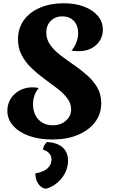

<svg xmlns="http://www.w3.org/2000/svg" viewBox="-20 -828 698 1174"><path d="M263 -629Q263 -587 287.5 -553Q312 -519 350 -490Q388 -461 431 -431.5Q474 -402 512 -368.5Q550 -335 574.5 -293.5Q599 -252 599 -197Q599 -131 561 -81Q523 -31 456 -3Q389 25 299 25Q218 25 156.5 2.5Q95 -20 60 -59.5Q25 -99 25 -151Q25 -191 45 -223.5Q65 -256 100 -275Q135 -294 178 -294Q188 -294 198 -293Q208 -292 217 -290Q182 -248 182 -191Q182 -133 215 -97.5Q248 -62 303 -62Q351 -62 383 -90Q415 -118 415 -159Q415 -196 391.5 -227Q368 -258 331 -286.5Q294 -315 252.5 -345Q211 -375 174 -410.5Q137 -446 113.5 -489Q90 -532 90 -588Q90 -654 125 -703.5Q160 -753 223.5 -780.5Q287 -808 370 -808Q440 -808 494 -787.5Q548 -767 578.5 -730.5Q609 -694 609 -646Q609 -609 590 -579Q571 -549 538 -532Q505 -515 463 -515Q450 -515 437.5 -516Q425 -517 417 -519Q435 -538 446.5 -567.5Q458 -597 458 -626Q458 -672 431.5 -700Q405 -728 362 -728Q318 -728 290.5 -700.5Q263 -673 263 -629ZM268 40Q330 44 363 73.5Q396 103 396 154Q396 212 358.5 260Q321 308 262 326Q233 323 214.5 296.5Q196 270 196 232Q245 224 270 202Q295 180 295 148Q295 104 243 87Q244 72 250 61.5Q256 51 268 40Z"/></svg>

Font: Merienda ExtraBold
Style: Regular
Weight: 800
Designer: Eduardo Rodriguez Tunni
Foundry: Eduardo Rodriguez Tunni
Version: Version 2.001